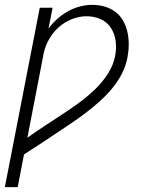

<svg xmlns="http://www.w3.org/2000/svg" viewBox="-44 -562 614 792"><path d="M-24 210 120 -530H173L156 -444Q172 -466 193 -484.5Q214 -503 237.5 -516Q261 -529 286.5 -535.5Q312 -542 336 -542Q363 -542 387.5 -535Q412 -528 432 -513Q452 -498 464 -476.5Q476 -455 481.5 -430.5Q487 -406 487 -379.5Q487 -353 482 -326Q476 -292 459 -258.5Q442 -225 417.5 -196Q393 -167 365 -142Q337 -117 306.5 -94Q276 -71 244.5 -50Q213 -29 181.5 -8Q150 13 118.5 34Q87 55 55 75L29 210ZM69 6Q103 -18 138.5 -41.5Q174 -65 210 -88.5Q246 -112 280.5 -137Q315 -162 346 -191.5Q377 -221 400.5 -257Q424 -293 431 -332Q437 -363 433 -393Q429 -423 413.5 -447Q398 -471 371 -483Q344 -495 313 -495Q283 -495 252.5 -483Q222 -471 198 -449.5Q174 -428 158 -399.5Q142 -371 136 -341Z"/></svg>

Font: Lode Dark Term
Style: Italic
Weight: 400
Italic angle: -11°
Monospace: yes
Designer: Belleve Invis
Foundry: Belleve Invis
Version: Version 29.2.0